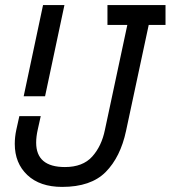

<svg xmlns="http://www.w3.org/2000/svg" viewBox="-20 -720 670 754"><path d="M224 14Q137 14 87.5 -32.5Q38 -79 38 -155Q38 -182 44 -210L56 -264H140L128 -210Q122 -183 122 -160Q122 -64 235 -64Q305 -64 342 -105Q379 -146 392 -210L480 -622H402V-700H630V-622H564L475 -206Q453 -103 395 -44.5Q337 14 224 14ZM73 -342 149 -700H233L157 -342Z"/></svg>

Font: Space Mono
Style: Italic
Weight: 400
Italic angle: -12°
Monospace: yes
Designer: Colophon Foundry + Benjamin Critton
Foundry: Colophon Foundry & Benjamin Critton
Version: Version 1.003; ttfautohint (v1.8.4.7-5d5b)